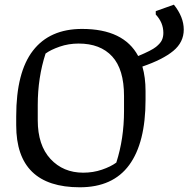

<svg xmlns="http://www.w3.org/2000/svg" viewBox="-20 -796 811 827"><path d="M514.2 -382.3Q514.2 -497.6 463.1 -553Q412.1 -608.4 318.8 -608.4Q275.4 -608.4 236.8 -595Q198.2 -581.5 176.3 -565.4Q142.6 -461.9 142.6 -343.3V-278.3Q142.6 -170.4 197.5 -111.3Q252.4 -52.2 338.4 -52.2Q381.3 -52.2 419.2 -65.2Q457 -78.1 481 -95.7Q514.2 -199.2 514.2 -317.4ZM729 -775.9Q771.5 -722.7 771.5 -668.5Q771.5 -614.3 726.6 -576.9Q681.6 -539.6 593.3 -509.3Q606.9 -462.9 606.9 -403.8V-365.7Q606.9 -181.6 536.6 -85.4Q466.3 10.7 323.7 10.7Q49.8 10.7 49.8 -256.3V-294.9Q49.8 -484.9 122.1 -578.1Q194.3 -671.4 333.5 -671.4Q512.7 -671.4 575.2 -554.7Q632.8 -578.6 651.9 -594Q670.9 -609.4 677.2 -623Q683.6 -636.7 683.6 -654.3Q683.6 -698.7 650.9 -733.4V-748Z"/></svg>

Font: NoticiaText-Regular
Style: Regular
Weight: 400
Designer: JM Sole
Foundry: JM Sole
Version: Version 1.003